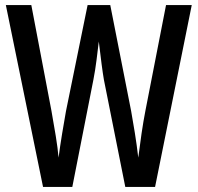

<svg xmlns="http://www.w3.org/2000/svg" viewBox="-20 -734 776 754"><path d="M733 -714 589 0H472L388 -421Q384 -444 379 -482Q374 -520 368 -571Q364 -537 359 -497.5Q354 -458 347 -422L264 0H149L3 -714H103L182 -299Q191 -249 199 -200Q207 -151 210 -115Q216 -161 224 -209.5Q232 -258 239 -297L324 -714H413L495 -298Q502 -259 509.5 -212.5Q517 -166 523 -115Q529 -163 536 -210.5Q543 -258 551 -299L632 -714Z"/></svg>

Font: Noto Sans Thai ExtCond Med
Style: Regular
Weight: 500
Width: 2
Designer: Monotype Design Team
Foundry: Monotype Imaging Inc.
Version: Version 2.002; ttfautohint (v1.8.4.7-5d5b)